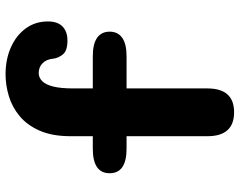

<svg xmlns="http://www.w3.org/2000/svg" viewBox="-102 -712 824 659"><g transform="rotate(-90 309.5 -383.0)"><path d="M128.2 -360.1Q43.9 -360.1 43.9 -418.1Q43.9 -476 128.2 -476H171V-552Q171 -614.8 189.8 -657.8Q208.5 -700.8 239.5 -726.7Q270.5 -752.6 308.2 -764Q345.9 -775.4 383.3 -775.4Q435 -775.4 476 -757.1Q517.1 -738.8 541 -706.1Q564.9 -673.4 564.9 -630Q564.9 -596.8 547.6 -579.9Q530.2 -563 499.5 -563Q464.2 -563 451.8 -578.7Q439.3 -594.4 437.2 -611.2Q435.1 -635.1 421.6 -648.3Q408.2 -661.6 387.8 -661.6Q372 -661.6 360 -649.7Q348.1 -637.8 341.5 -611.9Q335 -585.9 335 -543.2V-476H445.4Q487.6 -476 508.7 -461.2Q529.8 -446.3 529.8 -418.1Q529.8 -389.8 508.7 -375Q487.6 -360.1 445.4 -360.1H335V-82.8Q335 9 253.2 9Q171 9 171 -82.8V-360.1Z"/></g></svg>

Font: Sono ExtraLight
Style: Regular
Weight: 200
Designer: Tyler Finck
Foundry: Tyler Finck
Version: Version 2.112